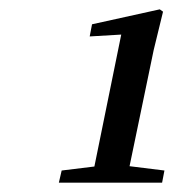

<svg xmlns="http://www.w3.org/2000/svg" viewBox="-20 -778 372 411"><path d="M327 -387H106L112 -413L202 -424H243L332 -413ZM250 -387H175L243 -721L257 -705L172 -700L177 -726L322 -758L329 -753L309 -671Z"/></svg>

Font: Lisu Bosa SemiBold
Style: Italic
Weight: 600
Italic angle: -19°
Designer: David Morse, Annie Olsen, Victor Gaultney, Frank Grießhammer (Latin)
Foundry: SIL International
Version: Version 2.000